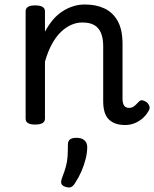

<svg xmlns="http://www.w3.org/2000/svg" viewBox="-20 -539 686 854"><path d="M537 17Q511 17 492.5 10Q474 3 462 -10Q450 -23 444.5 -43Q439 -63 439 -88V-334Q439 -368 429.5 -391.5Q420 -415 400 -427Q380 -439 346 -439Q321 -439 297 -428.5Q273 -418 251 -397Q229 -376 211 -343Q193 -310 180 -265V-11Q180 2 169 8.5Q158 15 136 15Q115 15 104.5 8.5Q94 2 94 -11V-489Q94 -502 104.5 -508.5Q115 -515 136 -515Q158 -515 169 -508.5Q180 -502 180 -489V-398Q196 -428 215.5 -451Q235 -474 258.5 -489Q282 -504 306.5 -511.5Q331 -519 358 -519Q407 -519 444.5 -501.5Q482 -484 503.5 -445.5Q525 -407 525 -343V-99Q525 -85 528.5 -76Q532 -67 538.5 -63Q545 -59 554 -59Q563 -59 570 -62.5Q577 -66 584 -73Q591 -80 599 -88Q606 -95 615.5 -92.5Q625 -90 634 -83Q643 -74 645 -64.5Q647 -55 641 -46Q630 -26 613.5 -12Q597 2 577.5 9.5Q558 17 537 17ZM268 291Q256 286 253 278Q250 270 255 255Q267 224 273 202Q279 180 280.5 157.5Q282 135 282 105Q282 88 291.5 81Q301 74 320 74Q343 74 355.5 85Q368 96 368 115Q368 140 361 168Q354 196 342 223.5Q330 251 314 275Q304 291 294 294Q284 297 268 291Z"/></svg>

Font: Playwrite IT Trad
Style: Regular
Weight: 400
Designer: Veronika Burian, José Scaglione
Foundry: TypeTogether
Version: Version 1.002